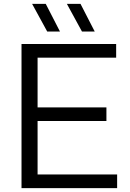

<svg xmlns="http://www.w3.org/2000/svg" viewBox="-20 -966 666 986"><path d="M173 -70H581.5V0H90.5V-740H576.5V-670H173V-414.5H526.5V-344.5H173ZM222.5 -804 145 -946H215L288 -804ZM401 -804 323.5 -946H393.5L466.5 -804Z"/></svg>

Font: Encode Sans Semi Expanded
Style: Regular
Weight: 400
Width: 6
Designer: Multiple Designers
Foundry: Impallari Type
Version: Version 2.000